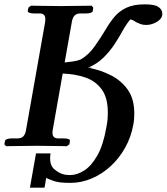

<svg xmlns="http://www.w3.org/2000/svg" viewBox="-20 -673 768 885"><path d="M594 -96Q584 -41 557 7.5Q530 56 490.5 92.5Q451 129 403 149.5Q355 170 304 170Q255 170 232 162.5Q209 155 197 149Q197 149 193 147Q193 150 192 151Q192 152 190.5 161Q189 170 187.5 179.5Q186 189 185 192H118L146 34H213Q212 40 211.5 46Q211 52 211 57Q211 86 225 102Q238 115 256.5 124.5Q275 134 303 134Q335 134 368 113Q401 92 428.5 44Q456 -4 470 -85Q474 -104 475.5 -121Q477 -138 477 -154Q477 -223 448.5 -261.5Q420 -300 373 -316Q326 -332 269 -334L223 -74Q222 -70 222 -66.5Q222 -63 222 -60Q222 -35 249 -35H275Q287 -35 295.5 -32Q304 -29 302 -23L300 -8L288 1Q288 1 272.5 0.5Q257 0 234 0Q211 0 188 -0.5Q165 -1 150 -1Q137 -1 113.5 -0.5Q90 0 66 0Q42 0 25 0.5Q8 1 8 1L0 -8L3 -23Q4 -29 13 -32Q22 -35 35 -35H61Q79 -35 88 -45Q97 -55 100 -74L188 -571Q188 -576 188.5 -579.5Q189 -583 189 -585Q189 -611 163 -611H136Q125 -611 116 -614Q107 -617 108 -623L111 -638L123 -647Q123 -647 138.5 -646.5Q154 -646 177 -646Q200 -646 223 -645.5Q246 -645 261 -645Q274 -645 297.5 -645.5Q321 -646 345 -646Q369 -646 385.5 -646.5Q402 -647 402 -647L410 -638L408 -623Q405 -611 376 -611H351Q332 -611 323 -600.5Q314 -590 311 -571L278 -385Q298 -387 318 -390Q338 -393 352 -399Q388 -419 417.5 -461Q447 -503 470 -542Q487 -571 508.5 -596.5Q530 -622 563 -637.5Q596 -653 647 -653Q694 -653 711 -640.5Q728 -628 728 -611V-603Q724 -584 701 -571Q678 -558 654 -558Q639 -558 628 -562Q617 -566 607 -571Q590 -583 581 -583Q579 -583 567 -566Q555 -549 544 -529Q530 -503 508.5 -470Q487 -437 457 -407.5Q427 -378 386 -361Q392 -361 397 -361Q402 -361 403 -359L392 -360Q447 -349 494 -324.5Q541 -300 570 -258Q599 -216 599 -150Q599 -137 598 -123.5Q597 -110 594 -96Z"/></svg>

Font: Libertinus Serif Semibold Italic
Style: Regular
Weight: 600
Italic angle: -11.5°
Designer: Philipp H. Poll, Khaled Hosny
Foundry: Caleb Maclennan
Version: Version 7.051;RELEASE